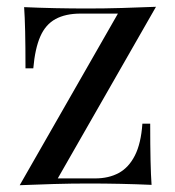

<svg xmlns="http://www.w3.org/2000/svg" viewBox="-20 -540 516 565"><path d="M439 -520 150 -15H260Q300 -15 329.5 -31Q359 -47 377 -82.5Q395 -118 399 -176H422Q422 -112 423 -68Q424 -24 426 4Q382 2 334.5 1Q287 0 240 0Q190 0 138 1.5Q86 3 38 5L327 -500H217Q173 -500 143.5 -484Q114 -468 98.5 -432.5Q83 -397 78 -339H55Q55 -404 54 -447.5Q53 -491 51 -519Q95 -517 142.5 -516Q190 -515 237 -515Q287 -515 339 -516.5Q391 -518 439 -520Z"/></svg>

Font: Playfair Display
Style: Regular
Weight: 400
Designer: Claus Eggers Sørensen
Foundry: Claus Eggers Sørensen
Version: Version 1.203